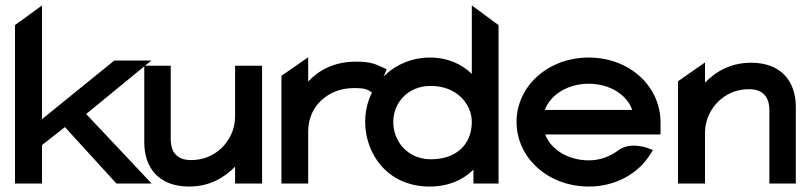

<svg xmlns="http://www.w3.org/2000/svg" viewBox="-20 -673 2974 704"><path d="M296 -255 535 -451H399L134 -236V-653L35 -581V0H134V-141L218 -207L407 0H536Z M509 -151C509 -57 563 11 673 11C748 11 802 -21 842 -62V0H941V-432H842V-246C842 -197 820 -157 792 -130C767 -106 730 -86 681 -86C629 -86 606 -115 606 -163V-432H509Z M1387 -424C1360 -436 1344 -447 1285 -447C1205 -447 1148 -415 1110 -374V-463L1012 -395V0H1110V-190C1110 -239 1129 -279 1159 -306C1186 -330 1224 -350 1277 -350C1321 -350 1328 -345 1345 -333L1357 -325L1398 -419Z M1716 -51V0H1808V-581L1710 -653V-402C1675 -436 1625 -462 1555 -462C1432 -462 1319 -367 1319 -226C1319 -109 1401 11 1555 11C1626 11 1680 -15 1716 -51ZM1710 -226C1710 -146 1656 -89 1560 -89C1477 -89 1422 -152 1422 -226C1422 -293 1472 -358 1560 -358C1654 -358 1710 -292 1710 -226Z M2402 -180V-224C2402 -356 2289 -462 2139 -462C1989 -462 1874 -357 1874 -226C1874 -95 1989 11 2139 11C2238 11 2322 -37 2366 -110L2374 -123L2361 -128C2360 -128 2293 -157 2246 -121C2216 -99 2180 -85 2139 -85C2064 -85 2000 -124 1979 -180ZM1978 -270C1998 -326 2062 -366 2139 -366C2215 -366 2279 -326 2298 -270Z M2898 -281C2898 -375 2844 -443 2734 -443C2659 -443 2605 -411 2565 -370V-444L2466 -375V0H2565V-186C2565 -235 2587 -275 2615 -302C2640 -326 2677 -346 2726 -346C2778 -346 2801 -317 2801 -269V0H2898Z"/></svg>

Font: Charger
Style: ExBd
Weight: 400
Designer: Jasper
Foundry: Cannot Into Space Fonts
Version: Version 0.99